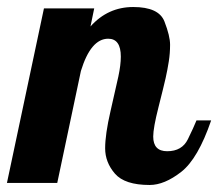

<svg xmlns="http://www.w3.org/2000/svg" viewBox="-58 -524 625 550"><path d="M380.9 -132.8Q380.9 -90.8 420.9 -90.8Q463.4 -90.8 480.2 -125.2Q497.1 -159.7 504.9 -179.2H546.9Q509.3 -69.3 461.2 -31.7Q413.1 5.9 370.6 5.9Q299.3 5.9 271.2 -26.6Q243.2 -59.1 243.2 -99.1Q243.2 -139.2 258.5 -205.3Q273.9 -271.5 281 -304.7Q288.1 -337.9 288.1 -361.8Q288.1 -413.1 252 -413.1Q202.1 -413.1 173.8 -320.8L106 0H-38.1L67.9 -500H211.9L201.2 -448.2Q251 -503.9 323.7 -503.9Q397 -503.9 413.1 -462.4Q429.2 -420.9 429.2 -396Q429.2 -371.1 425.5 -347.9Q421.9 -324.7 416.5 -300.5Q411.1 -276.4 396 -217Q380.9 -157.7 380.9 -132.8Z"/></svg>

Font: Lobster-Regular
Style: Regular
Weight: 400
Designer: Pablo Impallari
Foundry: Pablo Impallari
Version: Version 1.007; ttfautohint (v1.1) -l 8 -r 50 -G 50 -x 14 -D 